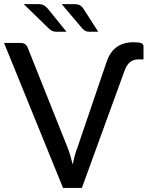

<svg xmlns="http://www.w3.org/2000/svg" viewBox="-20 -930 740 950"><path d="M0 0ZM0 -717.5H82.5Q96.5 -717.5 105 -710.8Q113.5 -704 117.5 -693L314.5 -199.5Q321.5 -182 327.8 -160.8Q334 -139.5 339.5 -116.5Q344.5 -139.5 350.2 -160.8Q356 -182 363 -199.5L507 -622.5Q539 -721 640.5 -721Q669 -721 679.5 -716.2Q690 -711.5 690 -701V-636H663Q640.5 -636 624 -623Q607.5 -610 597.5 -583.5L385 0H292ZM348 -909.5Q365 -909.5 375.5 -903.8Q386 -898 393 -886.5L466 -773H421Q410 -773 403 -776.8Q396 -780.5 388.5 -787.5L285.5 -909.5ZM169.5 -909.5Q186.5 -909.5 197.2 -903.5Q208 -897.5 217 -886.5L309 -773H258Q247 -773 239 -776.8Q231 -780.5 223 -787.5L97.5 -909.5Z"/></svg>

Font: Lato Medium
Style: Regular
Weight: 500
Designer: Lukasz Dziedzic
Foundry: tyPoland Lukasz Dziedzic
Version: Version 2.006; 2014-01-15